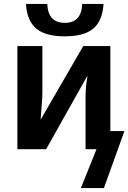

<svg xmlns="http://www.w3.org/2000/svg" viewBox="-20 -764 657 983"><path d="M545 -93H617L512 199H394L474 0H418V-269Q418 -294 421 -328Q426 -368 428 -377L216 0H69V-528H197V-291Q197 -263 193 -219L188 -151L406 -528H545ZM312 -578Q212 -578 165 -618Q118 -658 113 -744H222Q226 -647 312 -647Q397 -647 401 -744H510Q505 -658 458 -618Q411 -578 312 -578Z"/></svg>

Font: Libra Sans
Style: Bold
Weight: 700
Foundry: Context Ltd
Version: Version 1.000